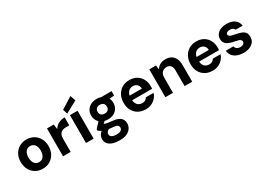

<svg xmlns="http://www.w3.org/2000/svg" viewBox="7 -1798 4248 3055"><g transform="rotate(-30 2131.0 -270.0)"><path d="M306 12Q233 12 175 -22Q117 -56 84 -117Q51 -178 51 -256Q51 -335 84 -395.5Q117 -456 175 -490Q233 -524 307 -524Q381 -524 439 -490Q497 -456 530 -396Q563 -336 563 -256Q563 -178 529.5 -117Q496 -56 438.5 -22Q381 12 306 12ZM306 -109Q340 -109 365 -125.5Q390 -142 405 -175Q420 -208 420 -256Q420 -305 405.5 -338Q391 -371 365.5 -387.5Q340 -404 307 -404Q275 -404 249 -387.5Q223 -371 208.5 -338Q194 -305 194 -256Q194 -208 208.5 -175Q223 -142 248.5 -125.5Q274 -109 306 -109Z M681 0V-512H805L818 -421Q838 -454 866 -477Q894 -500 931 -512Q968 -524 1013 -524V-377H954Q926 -377 901.5 -370.5Q877 -364 859 -349Q841 -334 831 -308Q821 -282 821 -243V0Z M1103 0V-512H1243V0ZM1079 -555 1051 -640 1262 -772 1296 -673Z M1596 232Q1522 232 1467.5 214.5Q1413 197 1383.5 161.5Q1354 126 1354 74Q1354 37 1372.5 5Q1391 -27 1427 -52.5Q1463 -78 1515 -96L1568 -26Q1521 -12 1500 10Q1479 32 1479 59Q1479 82 1494 97Q1509 112 1535 119.5Q1561 127 1594 127Q1626 127 1650 119.5Q1674 112 1687 97Q1700 82 1700 61Q1700 33 1681.5 17Q1663 1 1606 -3Q1554 -7 1514 -14.5Q1474 -22 1444 -32.5Q1414 -43 1393 -56Q1372 -69 1359 -82V-105L1467 -222L1568 -190L1437 -63L1479 -134Q1489 -127 1500 -122Q1511 -117 1527 -112.5Q1543 -108 1569.5 -103.5Q1596 -99 1636 -96Q1703 -90 1745 -71.5Q1787 -53 1807.5 -21Q1828 11 1828 58Q1828 103 1803 142.5Q1778 182 1727 207Q1676 232 1596 232ZM1597 -150Q1533 -150 1487 -175Q1441 -200 1416.5 -242.5Q1392 -285 1392 -337Q1392 -390 1416.5 -432Q1441 -474 1487 -499Q1533 -524 1597 -524Q1661 -524 1706.5 -499Q1752 -474 1776 -432Q1800 -390 1800 -337Q1800 -285 1776 -242.5Q1752 -200 1706.5 -175Q1661 -150 1597 -150ZM1597 -256Q1635 -256 1658 -276.5Q1681 -297 1681 -337Q1681 -377 1658 -397Q1635 -417 1597 -417Q1559 -417 1535 -397Q1511 -377 1511 -337Q1511 -297 1535 -276.5Q1559 -256 1597 -256ZM1682 -415 1660 -512H1868V-431Z M2198 12Q2121 12 2063 -21Q2005 -54 1972.5 -113.5Q1940 -173 1940 -251Q1940 -331 1972 -392.5Q2004 -454 2062 -489Q2120 -524 2198 -524Q2274 -524 2330 -491Q2386 -458 2416.5 -400.5Q2447 -343 2447 -270Q2447 -260 2447 -247.5Q2447 -235 2445 -222H2040V-306H2306Q2304 -355 2274 -383.5Q2244 -412 2198 -412Q2165 -412 2137.5 -395.5Q2110 -379 2094 -347Q2078 -315 2078 -266V-236Q2078 -196 2092.5 -165.5Q2107 -135 2133.5 -118.5Q2160 -102 2196 -102Q2234 -102 2256 -116Q2278 -130 2290 -154H2433Q2419 -107 2386 -69.5Q2353 -32 2305 -10Q2257 12 2198 12Z M2561 0V-512H2684L2694 -433Q2717 -475 2759 -499.5Q2801 -524 2860 -524Q2922 -524 2965 -498.5Q3008 -473 3031 -424.5Q3054 -376 3054 -305V0H2914V-293Q2914 -347 2889 -377Q2864 -407 2813 -407Q2782 -407 2756 -392.5Q2730 -378 2715.5 -350.5Q2701 -323 2701 -284V0Z M3428 12Q3351 12 3293 -21Q3235 -54 3202.5 -113.5Q3170 -173 3170 -251Q3170 -331 3202 -392.5Q3234 -454 3292 -489Q3350 -524 3428 -524Q3504 -524 3560 -491Q3616 -458 3646.5 -400.5Q3677 -343 3677 -270Q3677 -260 3677 -247.5Q3677 -235 3675 -222H3270V-306H3536Q3534 -355 3504 -383.5Q3474 -412 3428 -412Q3395 -412 3367.5 -395.5Q3340 -379 3324 -347Q3308 -315 3308 -266V-236Q3308 -196 3322.5 -165.5Q3337 -135 3363.5 -118.5Q3390 -102 3426 -102Q3464 -102 3486 -116Q3508 -130 3520 -154H3663Q3649 -107 3616 -69.5Q3583 -32 3535 -10Q3487 12 3428 12Z M3997 12Q3924 12 3873 -10.5Q3822 -33 3794.5 -72Q3767 -111 3763 -160H3903Q3906 -142 3917 -127Q3928 -112 3948 -103Q3968 -94 3995 -94Q4021 -94 4038.5 -101.5Q4056 -109 4064.5 -121.5Q4073 -134 4073 -149Q4073 -170 4061 -182Q4049 -194 4026.5 -201Q4004 -208 3971 -214Q3931 -221 3895.5 -232Q3860 -243 3833 -259.5Q3806 -276 3791 -302Q3776 -328 3776 -366Q3776 -411 3801 -447Q3826 -483 3872.5 -503.5Q3919 -524 3985 -524Q4080 -524 4133 -483Q4186 -442 4196 -371H4065Q4059 -393 4038.5 -405Q4018 -417 3984 -417Q3949 -417 3930 -404.5Q3911 -392 3911 -372Q3911 -358 3921.5 -346.5Q3932 -335 3954.5 -327Q3977 -319 4013 -313Q4077 -301 4121.5 -285.5Q4166 -270 4190 -240.5Q4214 -211 4213 -157Q4214 -106 4187 -68Q4160 -30 4112 -9Q4064 12 3997 12Z"/></g></svg>

Font: DM Sans 12pt ExtraBold
Style: Regular
Weight: 800
Version: Version 4.004;gftools[0.9.30]